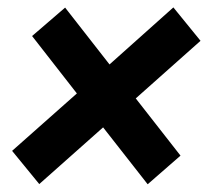

<svg xmlns="http://www.w3.org/2000/svg" viewBox="-20 -590 560 511"><path d="M84.5 -100.1 254.4 -251 373 -99.6 460.4 -175.8 341.3 -328.1 513.7 -481.4 441.4 -570.3 271.5 -418.5 153.3 -569.8 65.4 -494.1 184.6 -341.3 12.2 -188.5Z"/></svg>

Font: Roboto
Style: Bold Italic
Weight: 700
Italic angle: -12°
Designer: Google
Version: Version 2.137; 2017